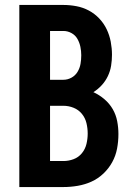

<svg xmlns="http://www.w3.org/2000/svg" viewBox="-20 -755 540 775"><path d="M58 0V-735H236Q262 -735 288.5 -730Q315 -725 338.5 -712.5Q362 -700 380.5 -680.5Q399 -661 410.5 -637Q422 -613 427 -586.5Q432 -560 432 -534Q432 -512 428.5 -490Q425 -468 415.5 -448Q406 -428 391 -411.5Q376 -395 357 -383Q381 -372 401.5 -354.5Q422 -337 435 -314.5Q448 -292 453 -266Q458 -240 458 -214Q458 -184 452.5 -155Q447 -126 433 -100.5Q419 -75 397.5 -54.5Q376 -34 349.5 -22Q323 -10 294 -5Q265 0 236 0ZM182 -433H236Q253 -433 268.5 -441.5Q284 -450 293 -465Q302 -480 305 -497Q308 -514 308 -532Q308 -549 304.5 -566Q301 -583 292.5 -598Q284 -613 268.5 -621.5Q253 -630 236 -630H182ZM182 -105H236Q257 -105 277 -112.5Q297 -120 310.5 -136.5Q324 -153 329 -174Q334 -195 334 -216Q334 -237 329 -258Q324 -279 310.5 -295.5Q297 -312 277 -320Q257 -328 236 -328H182Z"/></svg>

Font: Iosevka SS04 Extrabold
Style: Regular
Weight: 800
Monospace: yes
Designer: Belleve Invis
Foundry: Belleve Invis
Version: Version 19.0.0; ttfautohint (v1.8.4)